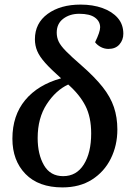

<svg xmlns="http://www.w3.org/2000/svg" viewBox="-20 -802 583 836"><path d="M252 14Q148 14 91 -44.5Q34 -103 34 -198Q34 -299 89.5 -366Q145 -433 246 -461Q202 -500 177 -528Q152 -556 142 -580Q132 -604 132 -631Q132 -701 187.5 -741.5Q243 -782 331 -782Q384 -782 426 -767Q468 -752 492.5 -724Q517 -696 517 -655Q517 -628 500 -608.5Q483 -589 452 -589Q435 -589 419.5 -597Q404 -605 394 -618Q416 -663 416 -683Q416 -709 393.5 -725.5Q371 -742 325 -742Q284 -742 255.5 -720.5Q227 -699 227 -660Q227 -639 235.5 -621Q244 -603 267 -579.5Q290 -556 336 -516Q393 -466 427 -423Q461 -380 476 -335.5Q491 -291 491 -238Q491 -169 462.5 -111.5Q434 -54 380.5 -20Q327 14 252 14ZM255 -35Q313 -35 345 -86Q377 -137 377 -221Q377 -292 352 -341Q327 -390 277 -434Q223 -409 183.5 -348.5Q144 -288 144 -201Q144 -130 171.5 -82.5Q199 -35 255 -35Z"/></svg>

Font: Literata 36pt Medium
Style: Italic
Weight: 500
Italic angle: -2°
Designer: Latin by Veronika Burian and Jose Scaglione. Greek by Irene Vlachou. Cyrillic by Vera Evstafieva
Foundry: TypeTogether
Version: Version 3.002